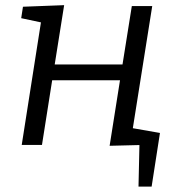

<svg xmlns="http://www.w3.org/2000/svg" viewBox="-20 -551 674 730"><path d="M62.6 0 138.9 -486.6 145.5 -463.8 60.6 -481.9 67.3 -525.4 223.9 -531.4 184.2 -282 166.2 -305.8H469.3L441.8 -281L481.2 -528H558.8L482.2 -45.8L470.8 -64.2L562.1 -44.2L555.8 -0.7L396.8 3.3L439.8 -268.3L458.5 -245.9H155.8L182.5 -272L139.6 0ZM506.6 158.4 510.2 -1.7H448L433.3 -72.6L588.2 -45.5L556.5 158.4Z"/></svg>

Font: Bitter Thin
Style: Italic
Weight: 100
Italic angle: -9°
Designer: Sol Matas, and Bitter project Authors
Foundry: Sol Matas
Version: Version 2.002